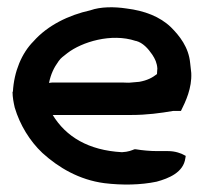

<svg xmlns="http://www.w3.org/2000/svg" viewBox="-20 -502 564 521"><path d="M14 -253C14 -238 17 -223 20 -210C34 -163 61 -119 95 -87C139 -47 195 -14 263 -5C312 1 362 0 405 -9C438 -18 478 -34 483 -73L484 -79C472 -86 456 -92 436 -92H407C387 -92 366 -94 348 -97H345C337 -94 329 -90 311 -89C220 -94 159 -131 123 -190H336C378 -190 415 -195 450 -201H471C484 -227 501 -263 499 -304L496 -331C492 -374 467 -405 444 -428C414 -457 372 -473 323 -479C290 -484 253 -484 225 -474C166 -461 109 -433 71 -390C39 -358 18 -308 15 -253ZM113 -277C118 -301 126 -318 139 -336C145 -345 153 -350 163 -358C202 -388 282 -413 348 -391H349C368 -386 382 -370 393 -354C401 -342 406 -331 407 -316C407 -313 406 -308 406 -301C393 -291 380 -284 358 -280L335 -278C329 -277 322 -278 315 -278H121C118 -278 116 -277 113 -277Z"/></svg>

Font: SolarCharger
Style: 750
Weight: 700
Designer: Mew Too
Foundry: Cannot Into Space Fonts/KineticPlasma Fonts
Version: Version 1.100